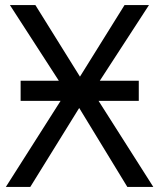

<svg xmlns="http://www.w3.org/2000/svg" viewBox="-20 -734 626 754"><path d="M61 -417H211L19 -714H119L294 -433L469 -714H565L372 -417H525V-338H367L582 0H480L291 -310L99 0H3L218 -338H61Z"/></svg>

Font: Noto Sans
Style: Regular
Weight: 400
Designer: Monotype Design Team
Foundry: Monotype Imaging Inc.
Version: Version 1.902